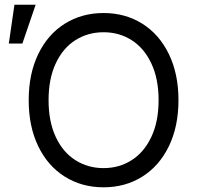

<svg xmlns="http://www.w3.org/2000/svg" viewBox="-20 -793 843 823"><path d="M424 9.9Q331 9.9 258 -35.7Q185 -81.3 144 -166Q103 -250.7 103 -363.6Q103 -476.6 144 -561.3Q185 -646 258 -691.6Q331 -737.2 424 -737.2Q516.7 -737.2 589.7 -691.6Q662.6 -646 703.8 -561.3Q745 -476.6 745 -363.6Q745 -250.7 703.8 -166Q662.6 -81.3 589.7 -35.7Q516.7 9.9 424 9.9ZM424 -654.8Q356.9 -654.8 303.3 -620.9Q249.6 -587 218.9 -521.1Q188.2 -455.3 188.2 -363.6Q188.2 -272 218.9 -206.1Q249.6 -140.3 303.3 -106.4Q356.9 -72.4 424 -72.4Q490.8 -72.4 544.2 -106.4Q597.7 -140.3 628.7 -206.1Q659.8 -272 659.8 -363.6Q659.8 -455.3 628.7 -521.1Q597.7 -587 544.2 -620.9Q490.8 -654.8 424 -654.8ZM76 -606.5H17.8L41.9 -772.7H132.8Z"/></svg>

Font: Riot Sans
Style: Regular
Weight: 400
Designer: Rasmus Andersson
Foundry: rsms
Version: Version 4.001